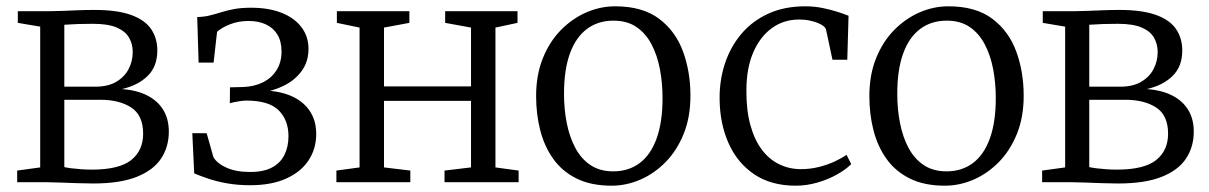

<svg xmlns="http://www.w3.org/2000/svg" viewBox="-20 -578 3835 609"><path d="M275 4Q253.5 4 224.8 3Q196 2 170.2 1Q144.5 0 130 0H34.5V-37L107.5 -47V-493.5L36.5 -505.5V-542.5H139Q155.5 -542.5 178.8 -543.5Q202 -544.5 228.2 -545.5Q254.5 -546.5 279.5 -546.5Q352 -546.5 396 -530.5Q440 -514.5 459.5 -485.5Q479 -456.5 479 -418Q479 -367 448.2 -337Q417.5 -307 366.5 -295.5Q414.5 -292 447.8 -274.8Q481 -257.5 498.2 -228.8Q515.5 -200 515.5 -160.5Q515.5 -112.5 491.2 -75.5Q467 -38.5 414 -17.2Q361 4 275 4ZM271.5 -40Q358 -40 396 -70.2Q434 -100.5 434 -154Q434 -212.5 396.2 -237Q358.5 -261.5 298.5 -261.5H184V-48Q192.5 -46 206.5 -44.2Q220.5 -42.5 237.5 -41.2Q254.5 -40 271.5 -40ZM184 -303H281.5Q323 -303 349.2 -318.8Q375.5 -334.5 388.2 -359.5Q401 -384.5 401 -413Q401 -438.5 389.2 -458.8Q377.5 -479 350 -490.8Q322.5 -502.5 275 -502.5Q251.5 -502.5 228 -501.8Q204.5 -501 184 -499.5Z M773.5 9.5Q733.5 9.5 700 3.5Q666.5 -2.5 640.2 -11.5Q614 -20.5 596 -28L590 -155.5H635.5L657 -79.5Q668.5 -59.5 698.8 -46Q729 -32.5 773.5 -32.5Q816 -32.5 842.8 -46.8Q869.5 -61 882.2 -86.8Q895 -112.5 895 -146Q895 -197 864 -228Q833 -259 761 -259Q754 -259 743.2 -257.5Q732.5 -256 722.8 -254Q713 -252 709 -250.5L709.5 -301L750 -302Q786 -303 813.8 -316.8Q841.5 -330.5 857.2 -355.5Q873 -380.5 873 -414.5Q873 -447 859.8 -468.5Q846.5 -490 823 -500.8Q799.5 -511.5 768.5 -511.5Q736.5 -511.5 709.8 -501Q683 -490.5 668.5 -477L657.5 -379.5H610L605.5 -524Q627.5 -524.5 645.5 -529Q663.5 -533.5 681.8 -539.2Q700 -545 722.5 -549.2Q745 -553.5 776.5 -553.5Q832 -553.5 872.8 -537.5Q913.5 -521.5 936 -492Q958.5 -462.5 958.5 -423Q958.5 -382.5 937 -353Q915.5 -323.5 880 -306Q844.5 -288.5 801.5 -283L808 -291Q861 -291 900.2 -275Q939.5 -259 961.2 -228Q983 -197 983 -153Q983 -106.5 959 -69.8Q935 -33 888.2 -11.8Q841.5 9.5 773.5 9.5Z M1047 0V-37L1120.5 -47V-490.5L1048.5 -505.5V-542.5H1278.5V-505.5L1198 -490.5V-304H1474V-490.5L1392 -505.5V-542.5H1621.5V-505.5L1551.5 -490.5V-47L1625 -37V0H1390V-37L1474 -47V-258H1198V-47L1281.5 -37V0Z M1680.5 -273Q1680.5 -340.5 1701.8 -393.2Q1723 -446 1759.2 -482.8Q1795.5 -519.5 1840 -538.8Q1884.5 -558 1931 -558Q2018 -558 2070.5 -518.5Q2123 -479 2146.5 -414.5Q2170 -350 2170 -274.5Q2170 -207 2148.8 -154Q2127.5 -101 2091.5 -64.2Q2055.5 -27.5 2011 -8.2Q1966.5 11 1920 11Q1854.5 11 1808.8 -11.8Q1763 -34.5 1734.8 -74.2Q1706.5 -114 1693.5 -165Q1680.5 -216 1680.5 -273ZM1925 -34.5Q1974 -34.5 2009 -60.8Q2044 -87 2062.8 -139Q2081.5 -191 2081.5 -267Q2081.5 -315.5 2073 -359.5Q2064.5 -403.5 2046.2 -438Q2028 -472.5 1998.5 -492.5Q1969 -512.5 1926 -512.5Q1877 -512.5 1841.8 -486.2Q1806.5 -460 1787.8 -408.5Q1769 -357 1769 -280Q1769 -231.5 1777.8 -187.2Q1786.5 -143 1805 -108.5Q1823.5 -74 1853.2 -54.2Q1883 -34.5 1925 -34.5Z M2504 11Q2426 11 2372.2 -25.2Q2318.5 -61.5 2290.8 -124Q2263 -186.5 2262.5 -265Q2262 -324 2279.5 -376.8Q2297 -429.5 2331.2 -470.2Q2365.5 -511 2416.5 -534.5Q2467.5 -558 2534.5 -558Q2563 -558 2589.8 -552.5Q2616.5 -547 2638 -540Q2659.5 -533 2671.5 -528L2667.5 -388.5H2620.5L2600 -484.5Q2598.5 -491.5 2586.8 -498.8Q2575 -506 2556 -511Q2537 -516 2514 -516Q2466 -516 2428.5 -489Q2391 -462 2369.2 -411.8Q2347.5 -361.5 2347.5 -291.5Q2347 -229.5 2359.8 -182.5Q2372.5 -135.5 2395.8 -104.2Q2419 -73 2451 -57.2Q2483 -41.5 2520.5 -41.5Q2550.5 -41.5 2578 -48.5Q2605.5 -55.5 2628 -66Q2650.5 -76.5 2665 -87L2680 -57.5Q2662 -39.5 2633.5 -23.8Q2605 -8 2571.2 1.5Q2537.5 11 2504 11Z M2737.5 -273Q2737.5 -340.5 2758.8 -393.2Q2780 -446 2816.2 -482.8Q2852.5 -519.5 2897 -538.8Q2941.5 -558 2988 -558Q3075 -558 3127.5 -518.5Q3180 -479 3203.5 -414.5Q3227 -350 3227 -274.5Q3227 -207 3205.8 -154Q3184.5 -101 3148.5 -64.2Q3112.5 -27.5 3068 -8.2Q3023.5 11 2977 11Q2911.5 11 2865.8 -11.8Q2820 -34.5 2791.8 -74.2Q2763.5 -114 2750.5 -165Q2737.5 -216 2737.5 -273ZM2982 -34.5Q3031 -34.5 3066 -60.8Q3101 -87 3119.8 -139Q3138.5 -191 3138.5 -267Q3138.5 -315.5 3130 -359.5Q3121.5 -403.5 3103.2 -438Q3085 -472.5 3055.5 -492.5Q3026 -512.5 2983 -512.5Q2934 -512.5 2898.8 -486.2Q2863.5 -460 2844.8 -408.5Q2826 -357 2826 -280Q2826 -231.5 2834.8 -187.2Q2843.5 -143 2862 -108.5Q2880.5 -74 2910.2 -54.2Q2940 -34.5 2982 -34.5Z M3526 4Q3504.5 4 3475.8 3Q3447 2 3421.2 1Q3395.5 0 3381 0H3285.5V-37L3358.5 -47V-493.5L3287.5 -505.5V-542.5H3390Q3406.5 -542.5 3429.8 -543.5Q3453 -544.5 3479.2 -545.5Q3505.5 -546.5 3530.5 -546.5Q3603 -546.5 3647 -530.5Q3691 -514.5 3710.5 -485.5Q3730 -456.5 3730 -418Q3730 -367 3699.2 -337Q3668.5 -307 3617.5 -295.5Q3665.5 -292 3698.8 -274.8Q3732 -257.5 3749.2 -228.8Q3766.5 -200 3766.5 -160.5Q3766.5 -112.5 3742.2 -75.5Q3718 -38.5 3665 -17.2Q3612 4 3526 4ZM3522.5 -40Q3609 -40 3647 -70.2Q3685 -100.5 3685 -154Q3685 -212.5 3647.2 -237Q3609.5 -261.5 3549.5 -261.5H3435V-48Q3443.5 -46 3457.5 -44.2Q3471.5 -42.5 3488.5 -41.2Q3505.5 -40 3522.5 -40ZM3435 -303H3532.5Q3574 -303 3600.2 -318.8Q3626.5 -334.5 3639.2 -359.5Q3652 -384.5 3652 -413Q3652 -438.5 3640.2 -458.8Q3628.5 -479 3601 -490.8Q3573.5 -502.5 3526 -502.5Q3502.5 -502.5 3479 -501.8Q3455.5 -501 3435 -499.5Z"/></svg>

Font: Merriweather 48pt Light
Style: Regular
Weight: 300
Version: Version 2.100